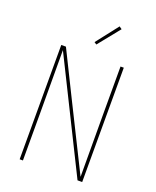

<svg xmlns="http://www.w3.org/2000/svg" viewBox="-172 -1060 944 1160"><g transform="rotate(20 300.0 -480.5)"><path d="M99 0V-735H129L268 -454L481 -26Q481 -130 480.5 -233.5Q480 -337 480 -441V-735H501V0H471L119 -709Q119 -605 119.5 -501.5Q120 -398 120 -294V0ZM297 -810 282 -820 392 -961 409 -949Z"/></g></svg>

Font: Iosevka Thin Extended
Style: Regular
Weight: 100
Width: 7
Monospace: yes
Designer: Belleve Invis
Foundry: Belleve Invis
Version: Version 32.5.0; ttfautohint (v1.8.4)